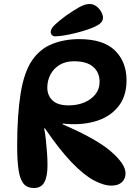

<svg xmlns="http://www.w3.org/2000/svg" viewBox="-20 -935 687 962"><path d="M150 7Q117 7 99 -13.5Q81 -34 73.5 -80.5Q66 -127 66 -205Q66 -356 83 -464.5Q100 -573 141 -633Q181 -691 242.5 -715Q304 -739 376 -739Q498 -739 556 -682Q614 -625 614 -533Q614 -451 571 -399Q528 -347 455.5 -326.5Q383 -306 294 -316V-312Q462 -240 535.5 -176.5Q609 -113 609 -67Q609 -39 590.5 -22Q572 -5 539 -5Q499 -5 449 -32Q399 -59 338.5 -122Q278 -185 205 -292H201Q206 -270 209.5 -237.5Q213 -205 215.5 -171Q218 -137 218 -107Q218 -52 202.5 -22.5Q187 7 150 7ZM324 -407Q367 -407 402 -421.5Q437 -436 458 -462.5Q479 -489 479 -525Q479 -572 447 -600Q415 -628 351 -628Q308 -628 278 -609.5Q248 -591 232.5 -561Q217 -531 217 -496Q217 -457 243 -432Q269 -407 324 -407ZM234 -775Q234 -791 255 -811Q276 -831 310 -856Q344 -880 374.5 -897.5Q405 -915 428 -915Q448 -915 463 -903.5Q478 -892 487 -876Q496 -860 496 -846Q496 -827 477.5 -814Q459 -801 422 -788Q393 -778 361 -770Q329 -762 301.5 -757.5Q274 -753 256 -753Q246 -753 240 -759.5Q234 -766 234 -775Z"/></svg>

Font: DynaPuff
Style: Regular
Weight: 400
Designer: Toshi Omagari, Jennifer Daniel
Foundry: Google Fonts
Version: Version 2.000